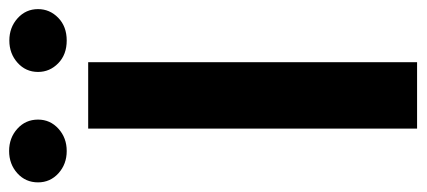

<svg xmlns="http://www.w3.org/2000/svg" viewBox="-326 -648 922 415"><g transform="rotate(-90 134.5 -441.0)"><path d="M207 0H63.5V-710.9H207ZM-52.7 -819.3Q-52.7 -846.2 -33 -864Q-13.2 -881.8 15.1 -881.8Q43.5 -881.8 63.2 -864Q83 -846.2 83 -819.3Q83 -793 63.2 -775.1Q43.5 -757.3 15.1 -757.3Q-13.2 -757.3 -33 -775.1Q-52.7 -793 -52.7 -819.3ZM186 -819.3Q186 -845.7 205.8 -863.5Q225.6 -881.3 253.9 -881.3Q282.2 -881.3 302 -863.5Q321.8 -845.7 321.8 -819.3Q321.8 -793.9 303 -775.6Q284.2 -757.3 253.9 -757.3Q223.6 -757.3 204.8 -775.6Q186 -793.9 186 -819.3Z"/></g></svg>

Font: TypoPRO Roboto
Style: Bold
Weight: 700
Designer: Google
Version: Version 2.136; 2016